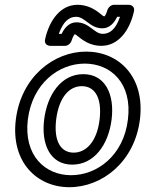

<svg xmlns="http://www.w3.org/2000/svg" viewBox="-20 -743 606 800"><path d="M96 -245C115 -396 225 -478 333 -478C442 -478 532 -396 513 -245C495 -95 385 -13 276 -13C168 -13 78 -95 96 -245ZM46 -245C24 -69 133 37 269 37C406 37 541 -69 563 -245C585 -422 476 -528 339 -528C203 -528 68 -422 46 -245ZM164 -245C151 -142 189 -57 281 -57C373 -57 432 -141 445 -245C458 -349 419 -434 327 -434C235 -434 177 -349 164 -245ZM214 -245C226 -339 269 -384 321 -384C373 -384 406 -339 395 -245C384 -153 339 -107 287 -107C235 -107 203 -152 214 -245ZM225 -602C244 -655 269 -673 297 -673C335 -673 354 -625 407 -625C437 -625 457 -649 468 -673H480C462 -620 437 -602 408 -602C372 -602 353 -650 298 -650C268 -650 248 -626 237 -602ZM168 -580C163 -559 179 -552 190 -552H251C262 -552 274 -561 278 -573C284 -592 290 -599 291 -600H292C301 -600 336 -552 402 -552C473 -552 520 -615 538 -695C543 -716 527 -723 516 -723H455C444 -723 432 -714 428 -702C418 -670 413 -675 413 -675C406 -675 369 -723 303 -723C233 -723 186 -660 168 -580Z"/></svg>

Font: Falling Sky
Style: OuObl
Weight: 400
Designer: Paul D. Hunt
Foundry: Adobe Systems Incorporated
Version: Version 1.02